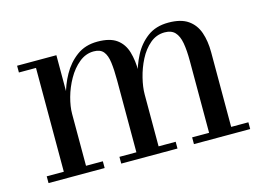

<svg xmlns="http://www.w3.org/2000/svg" viewBox="-71 -599 1008 727"><g transform="rotate(-15 433.5 -235.0)"><path d="M192.5 -460V-26.5H258.5V0H38.5V-26.5H105.5V-433.5H38.5V-460ZM477 -319.5V-26.5H544V0H323.5V-26.5H390V-308Q390 -350 386.2 -379Q382.5 -408 370.2 -422.8Q358 -437.5 332.5 -437.5Q301 -437.5 275 -416.2Q249 -395 230.5 -362.2Q212 -329.5 202.2 -294Q192.5 -258.5 192.5 -230L178 -228.5Q178 -260.5 187.8 -301.8Q197.5 -343 218.8 -381.2Q240 -419.5 273.8 -444.5Q307.5 -469.5 355.5 -469.5Q404.5 -469.5 430.8 -450.2Q457 -431 467 -397Q477 -363 477 -319.5ZM761.5 -319.5V-26.5H829V0H608.5V-26.5H675V-308Q675 -350 669.8 -379Q664.5 -408 650.5 -422.8Q636.5 -437.5 610.5 -437.5Q578 -437.5 553 -416.2Q528 -395 511.2 -362.2Q494.5 -329.5 485.8 -294Q477 -258.5 477 -230L460.5 -228.5Q460.5 -260.5 469.2 -301.8Q478 -343 497.8 -381.2Q517.5 -419.5 550.8 -444.5Q584 -469.5 633.5 -469.5Q682.5 -469.5 710.2 -450.2Q738 -431 749.8 -397Q761.5 -363 761.5 -319.5Z"/></g></svg>

Font: Bodoni Moda 9pt
Style: Regular
Weight: 400
Designer: Owen Earl
Foundry: indestructible type
Version: Version 2.005